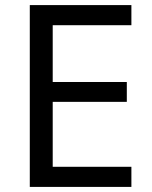

<svg xmlns="http://www.w3.org/2000/svg" viewBox="-20 -734 596 754"><path d="M97 0H496V-79H187V-334H478V-412H187V-635H496V-714H97Z"/></svg>

Font: Noto Sans Math
Style: Regular
Weight: 400
Designer: Monotype Design Team, Delve Withrington, Jeff Kellem
Foundry: Monotype Imaging Inc., Delve Fonts LLC
Version: Version 3.000